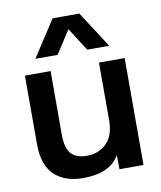

<svg xmlns="http://www.w3.org/2000/svg" viewBox="-84 -805 743 884"><g transform="rotate(-10 287.5 -363.5)"><path d="M233.9 11.2Q193.8 11.2 161.6 1Q129.4 -9.3 104 -31Q78.6 -52.7 64.7 -89.8Q50.8 -127 50.8 -176.8V-500H170.9V-201.2Q170.9 -138.7 195.3 -112.8Q219.7 -86.9 267.1 -86.9Q324.2 -86.9 360.6 -123Q397 -159.2 397 -231V-500H517.1V0H404.8L403.8 -65.9Q359.9 11.2 233.9 11.2ZM111.8 -567.9 222.2 -737.8H347.2L457 -567.9H354L285.2 -675.8L215.8 -567.9Z"/></g></svg>

Font: Human Sans Medium
Style: Regular
Weight: 500
Designer: Tim Radville
Foundry: Continuum
Version: Version 1.000;FEAKit 1.0